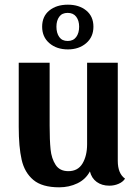

<svg xmlns="http://www.w3.org/2000/svg" viewBox="-20 -778 590 820"><path d="M514 -15Q505 -1 486.5 7Q468 15 447 15Q415 15 393 -1Q371 -17 364 -46Q346 -12 310.5 5Q275 22 233 22Q160 22 122.5 -9.5Q85 -41 72.5 -95.5Q60 -150 60 -236V-510H192V-241Q192 -179 196 -140Q200 -101 217.5 -74Q235 -47 272 -47Q313 -47 332.5 -80Q352 -113 352 -162V-510H483V-91Q483 -37 514 -15ZM160 -664Q160 -708 190.5 -733Q221 -758 270 -758Q318 -758 348.5 -733Q379 -708 379 -664Q379 -620 348 -593.5Q317 -567 270 -567Q222 -567 191 -593.5Q160 -620 160 -664ZM318 -664Q318 -690 305.5 -706.5Q293 -723 269 -723Q245 -723 233 -706.5Q221 -690 221 -664Q221 -637 233 -620Q245 -603 269 -603Q293 -603 305.5 -620Q318 -637 318 -664Z"/></svg>

Font: Sansita Medium
Style: Regular
Weight: 500
Designer: Pablo Cosgaya
Foundry: Omnibus-Type
Version: Version 1.006